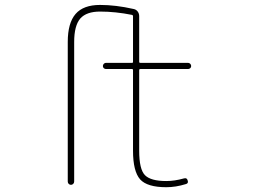

<svg xmlns="http://www.w3.org/2000/svg" viewBox="-20 -783 1040 790"><path d="M664.1 -12.7Q585.9 -12.7 556.6 -44.9Q527.3 -78.1 527.3 -163.1V-494.1Q527.3 -499 523.4 -499H416Q411.1 -499 407.2 -502.4Q403.3 -505.9 403.3 -511.2Q403.3 -516.6 407.2 -520.5Q411.1 -524.4 416 -524.4H523.4Q527.3 -524.4 527.3 -528.3V-716.8Q527.3 -720.7 523.4 -721.7Q455.1 -735.4 391.6 -735.4Q335.9 -735.4 310.5 -707Q285.2 -677.7 285.2 -610.4V-36.1Q285.2 -30.3 281.2 -26.4Q277.3 -22.5 272 -22.5Q266.6 -22.5 262.7 -26.4Q258.8 -30.3 258.8 -36.1V-610.4Q258.8 -688.5 291 -725.6Q323.2 -762.7 391.6 -762.7Q456.1 -762.7 529.3 -746.1Q540 -744.1 546.4 -735.8Q552.7 -727.5 552.7 -716.8V-528.3Q552.7 -524.4 557.6 -524.4H753.9Q758.8 -524.4 762.7 -520.5Q766.6 -516.6 766.6 -511.2Q766.6 -505.9 762.7 -502.4Q758.8 -499 753.9 -499H557.6Q552.7 -499 552.7 -494.1V-163.1Q552.7 -85.9 576.7 -62Q600.6 -38.1 664.1 -38.1Q698.2 -38.1 736.3 -48.8Q749 -52.7 752 -41Q756.8 -28.3 744.1 -25.4Q703.1 -12.7 664.1 -12.7Z"/></svg>

Font: Rounded-X Mgen+ 1mn thin
Style: Regular
Weight: 100
Designer: [Source Han Sans]
Ryoko NISHIZUKA  (kana & ideographs); Paul D. Hunt (Latin, Greek & Cyrillic); Wenlong ZHANG  (bopomofo
Version: Version 1.059.20150602